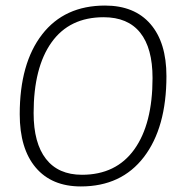

<svg xmlns="http://www.w3.org/2000/svg" viewBox="-20 -665 645 691"><path d="M358 -645Q464 -645 521.5 -578.5Q579 -512 579 -391Q579 -206 498 -100Q417 6 271 6Q166 6 108.5 -62Q51 -130 51 -254Q51 -437 131.5 -541Q212 -645 358 -645ZM353 -603Q230 -603 165.5 -512.5Q101 -422 101 -258Q101 -150 145.5 -93Q190 -36 275 -36Q398 -36 463.5 -127.5Q529 -219 529 -384Q529 -492 484.5 -547.5Q440 -603 353 -603Z"/></svg>

Font: Alegreya Sans SC Light
Style: Italic
Weight: 300
Italic angle: -7°
Designer: Juan Pablo del Peral
Foundry: Huerta Tipografica
Version: Version 2.007